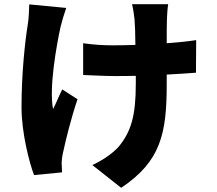

<svg xmlns="http://www.w3.org/2000/svg" viewBox="-20 -821 1040 919"><path d="M120 -800C119 -771 118 -734 113 -704C100 -624 83 -471 83 -308C83 -186 120 -43 143 17L277 4C276 -12 275 -31 275 -42C275 -52 278 -76 282 -92C295 -152 319 -251 351 -346L278 -393C263 -364 247 -323 234 -299C214 -399 250 -602 270 -693C275 -715 287 -755 297 -783ZM919 -629C881 -623 832 -618 778 -614C778 -663 778 -708 779 -728C780 -750 781 -776 785 -801H612C617 -782 622 -748 624 -728C626 -701 628 -655 628 -606C592 -605 556 -604 523 -604C470 -604 430 -607 378 -614V-462C431 -460 486 -457 527 -457C560 -457 595 -457 630 -458V-420C630 -266 607 -191 549 -120C519 -85 464 -50 422 -31L560 78C750 -49 778 -182 778 -419V-464C832 -467 881 -470 918 -473Z"/></svg>

Font: Noto Sans CJK JP Black
Style: Regular
Weight: 900
Designer: Ryoko NISHIZUKA (kana & ideographs); Paul D. Hunt (Latin, Greek & Cyrillic); Wenlong ZHANG (bopomofo); Sandoll Communica
Foundry: Adobe Systems Incorporated
Version: Version 1.004;PS 1.004;hotconv 1.0.82;makeotf.lib2.5.63406